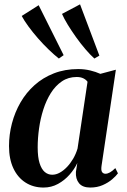

<svg xmlns="http://www.w3.org/2000/svg" viewBox="-20 -853 583 884"><path d="M447.5 -89.5Q444.5 -68.5 450 -60.8Q455.5 -53 465.5 -53Q475 -53 486.2 -59.2Q497.5 -65.5 511 -79L523 -55Q514.5 -43 496.5 -27.5Q478.5 -12 453 -0.8Q427.5 10.5 395.5 10.5Q360 10.5 343.8 -9.5Q327.5 -29.5 329.5 -61.5L336 -102.5Q323 -74.5 300.2 -48.8Q277.5 -23 247 -6.2Q216.5 10.5 180.5 10.5Q133.5 10.5 97.5 -12.5Q61.5 -35.5 41.5 -78.2Q21.5 -121 21.5 -180.5Q21.5 -233.5 35 -285Q48.5 -336.5 74.5 -381.5Q100.5 -426.5 139 -461Q177.5 -495.5 228 -515.2Q278.5 -535 340 -535Q368.5 -535 394.8 -528.8Q421 -522.5 442 -513L513.5 -532ZM383 -476.5Q376.5 -486 364 -492.2Q351.5 -498.5 333 -498.5Q294.5 -498.5 265 -478.5Q235.5 -458.5 214.2 -424.8Q193 -391 179.5 -348.8Q166 -306.5 159.8 -261.5Q153.5 -216.5 153.5 -174.5Q153.5 -129.5 162.2 -101.8Q171 -74 186 -61.2Q201 -48.5 220.5 -48.5Q238 -48.5 255.2 -58Q272.5 -67.5 288.2 -84Q304 -100.5 316.8 -122.2Q329.5 -144 337 -169ZM251 -583.5Q230 -600 204.8 -624.2Q179.5 -648.5 155 -676.5Q130.5 -704.5 110.8 -731.5Q91 -758.5 80 -779.5L158 -829L273 -599ZM414.5 -583.5Q395 -601 373 -626.8Q351 -652.5 330 -682Q309 -711.5 292 -739.2Q275 -767 265.5 -789L348.5 -833L437.5 -597Z"/></svg>

Font: Merriweather 96pt SemiBold
Style: Italic
Weight: 600
Italic angle: -7.8°
Version: Version 2.101